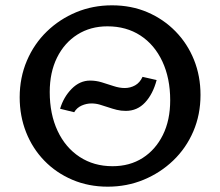

<svg xmlns="http://www.w3.org/2000/svg" viewBox="-20 -690 827 722"><path d="M385 12Q313 12 252 -14Q191 -40 146.5 -86Q102 -132 78 -193Q54 -254 54 -324Q54 -398 81 -461.5Q108 -525 156 -571.5Q204 -618 266.5 -644Q329 -670 401 -670Q474 -670 534.5 -644Q595 -618 640 -572Q685 -526 709.5 -465Q734 -404 734 -333Q734 -259 707 -196Q680 -133 631.5 -86.5Q583 -40 520 -14Q457 12 385 12ZM403 -65Q468 -65 516.5 -96Q565 -127 592.5 -182.5Q620 -238 620 -313Q620 -396 590.5 -459Q561 -522 508 -556.5Q455 -591 384 -591Q320 -591 271 -560Q222 -529 194.5 -473.5Q167 -418 167 -344Q167 -261 196.5 -198Q226 -135 279.5 -100Q333 -65 403 -65ZM259 -268 206 -281Q219 -325 249.5 -356Q280 -387 319 -387Q341 -387 362.5 -380.5Q384 -374 406.5 -366.5Q429 -359 449 -359Q470 -359 488 -369Q506 -379 516 -401L569 -389Q555 -336 525.5 -304.5Q496 -273 453 -273Q435 -273 419 -277Q403 -281 387 -286.5Q371 -292 355.5 -296.5Q340 -301 324 -301Q305 -301 287 -293Q269 -285 259 -268Z"/></svg>

Font: Ysabeau SC SemiBold
Style: Regular
Weight: 600
Designer: Christian Thalmann (Catharsis Fonts)
Version: Version 2.001;gftools[0.9.30]; featfreeze: smcp